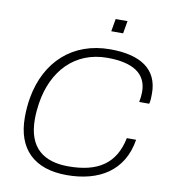

<svg xmlns="http://www.w3.org/2000/svg" viewBox="-94 -945 924 1037"><g transform="rotate(10 368.5 -426.0)"><path d="M444 -795H509L521 -864H456ZM341 12C518 12 650 -66 678 -241H627C598 -97 503 -36 342 -36C209 -36 120 -97 120 -256C120 -287 123 -316 127 -343C155 -527 272 -650 448 -650C586 -650 665 -604 665 -501C665 -484 663 -465 659 -445H714C719 -465 719 -484 719 -502C719 -636 622 -698 456 -698C251 -698 110 -569 74 -364C68 -330 65 -294 65 -256C65 -84 162 12 341 12Z"/></g></svg>

Font: Archivo Thin
Style: Italic
Weight: 100
Italic angle: -10°
Designer: Hector Gatti
Foundry: Omnibus-Type
Version: Version 2.001